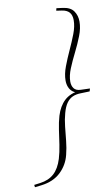

<svg xmlns="http://www.w3.org/2000/svg" viewBox="-178 -782 549 949"><g transform="rotate(-10 96.0 -307.5)"><path d="M270.5 -314.5 266.5 -300.5 220.5 -299Q197 -298.5 179.8 -290.5Q162.5 -282.5 150 -264.8Q137.5 -247 129 -216Q120.5 -185.5 116.8 -150.5Q113 -115.5 109.5 -80Q106 -44.5 97.5 -11.5Q85.5 37.5 48.8 72.5Q12 107.5 -48.5 115L-82 119L-83.5 107L-53 103Q-10 97.5 17 73Q44 48.5 58.5 1.5Q68 -30 73.5 -67Q79 -104 84.2 -140.8Q89.5 -177.5 98.5 -208Q112.5 -254 141.2 -281Q170 -308 220.5 -313.5L217.5 -303.5Q196 -306 183.2 -316Q170.5 -326 164.5 -341Q158.5 -356 158.5 -374Q158.5 -406 172.5 -443Q186.5 -480 204.2 -518.5Q222 -557 236 -593.5Q250 -630 250 -661Q250 -686.5 237.8 -700.5Q225.5 -714.5 200 -718L173 -722L176 -734L207.5 -730Q245.5 -725 261.2 -702.5Q277 -680 277 -649.5Q277 -616 262.5 -578.8Q248 -541.5 228.8 -503.2Q209.5 -465 195 -429.5Q180.5 -394 180.5 -364.5Q180.5 -344 190.5 -330.5Q200.5 -317 224 -316Z"/></g></svg>

Font: Newsreader 60pt ExtraLight
Style: Italic
Weight: 250
Italic angle: -17°
Designer: Hugues Gentile
Foundry: Production Type
Version: Version 1.003